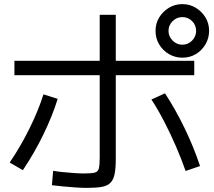

<svg xmlns="http://www.w3.org/2000/svg" viewBox="-20 -875 1040 932"><path d="M402 37Q379 37 348.5 35Q318 33 287 30Q256 27 232 24L238 -46Q259 -42 286 -39.5Q313 -37 339.5 -35Q366 -33 387 -33Q423 -33 439.5 -37Q456 -41 460 -58Q464 -75 464 -111V-803H542V-103Q542 -59 536.5 -31Q531 -3 516.5 12Q502 27 474.5 32Q447 37 402 37ZM27 -86Q80 -164 123 -251Q166 -338 191 -417L260 -395Q235 -314 191.5 -224Q148 -134 91 -49ZM881 -45Q860 -105 833.5 -166Q807 -227 777 -285Q747 -343 715 -392L781 -422Q832 -344 876.5 -252Q921 -160 951 -69ZM50 -510V-580H923V-510ZM865 -595Q830 -595 800 -612.5Q770 -630 752.5 -659.5Q735 -689 735 -725Q735 -761 752.5 -790Q770 -819 799.5 -837Q829 -855 865 -855Q901 -855 930 -837.5Q959 -820 977 -791Q995 -762 995 -725Q995 -690 977.5 -660Q960 -630 931 -612.5Q902 -595 865 -595ZM865 -658Q893 -658 912.5 -678Q932 -698 932 -725Q932 -753 912.5 -772.5Q893 -792 865 -792Q838 -792 818 -772.5Q798 -753 798 -725Q798 -698 818 -678Q838 -658 865 -658Z"/></svg>

Font: M PLUS 1 Thin
Style: Regular
Weight: 400
Version: Version 1.001